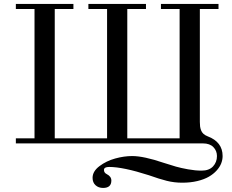

<svg xmlns="http://www.w3.org/2000/svg" viewBox="-20 -720 1167 964"><path d="M59.6 0V-25.4H153.3V-674.8H59.6V-700.2H348.6V-674.8H254.9V-25.4H517.6V-674.8H423.8V-700.2H712.9V-674.8H619.1V-25.4H881.8V-674.8H788.1V-700.2H1077.1V-674.8H983.4V-107.9Q983.4 -94.2 984.6 -85.2Q985.8 -76.2 989.5 -65.9Q993.2 -55.7 1001.5 -48.1Q1009.8 -40.5 1022.5 -35.6Q1097.7 -7.3 1097.7 63.5Q1097.7 82 1090.6 100.3Q1083.5 118.7 1067.6 136.2Q1051.8 153.8 1028.6 167.2Q1005.4 180.7 970.9 189Q936.5 197.3 895 197.3Q855 197.3 817.6 188Q780.3 178.7 727.1 159.7Q597.7 118.2 528.3 118.2Q502 118.2 502 133.3Q502 147.5 516.1 154.3Q539.1 166 539.1 186.5Q539.1 223.6 497.6 223.6Q474.6 223.6 459.7 210Q444.8 196.3 444.8 172.9Q444.8 140.1 479.5 114Q514.2 87.9 558.6 75.7Q603 63.5 643.6 63.5Q701.7 63.5 800.8 97.2Q838.9 109.4 863.3 116.5Q887.7 123.5 924.1 130.1Q960.4 136.7 992.2 136.7Q1029.8 136.7 1049.6 115.5Q1069.3 94.2 1069.3 63.5Q1069.3 37.1 1051.3 18.6Q1033.2 0 999 0Z"/></svg>

Font: Theano Didot
Style: Regular
Weight: 400
Designer: Alexey Kryukov
Version: Version 2.0